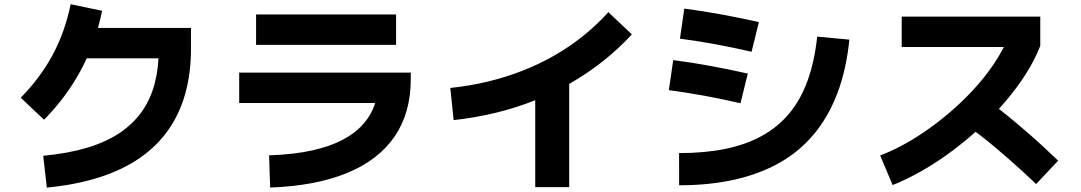

<svg xmlns="http://www.w3.org/2000/svg" viewBox="-20 -819 5040 895"><path d="M198.2 55.5 181.5 -92.8Q297.5 -103.8 386 -130.3Q474.5 -156.8 537.9 -199.4Q601.3 -242 641.8 -299.7Q682.3 -357.5 701.3 -430.5Q720.2 -503.5 720.2 -591.2L762.7 -547H318V-688.7H870.2V-591.2Q870.2 -480 844.5 -385.8Q818.8 -291.5 766.4 -215.8Q714 -140.2 633.9 -84.2Q553.8 -28.2 445.2 6.9Q336.5 42 198.2 55.5ZM185.3 -260.8 76.7 -363.5Q169.2 -457.7 226.3 -564.7Q283.3 -671.7 309.3 -799.3L456 -768.7Q396.2 -474.7 185.3 -260.8Z M1837 -480.5V-338.8H1095V-480.5ZM1826.3 -751.7V-610H1173.7V-751.7ZM1239.3 55.2 1234.3 -94.8Q1351.7 -99 1435.5 -117.9Q1519.3 -136.8 1575.4 -166.4Q1631.5 -196 1665.5 -232.2Q1699.5 -268.3 1716.7 -307Q1733.8 -345.7 1739.3 -382.7Q1744.8 -419.8 1744.8 -450.3V-480.5H1894.8V-450.3Q1894.8 -292.5 1819.2 -182.3Q1743.5 -72.2 1597.2 -12.3Q1450.8 47.7 1239.3 55.2Z M2094.5 -259 2079.2 -409Q2169.8 -418.5 2254.3 -438.8Q2338.7 -459.2 2416.5 -489.7Q2494.3 -520.3 2565.1 -560.8Q2635.8 -601.3 2698.8 -651.9Q2761.8 -702.5 2816 -762.2L2925.3 -658.8Q2863.5 -591.5 2792 -534.8Q2720.5 -478.2 2640.3 -432Q2560.2 -385.8 2472.5 -350.9Q2384.8 -316 2290.1 -293.1Q2195.3 -270.2 2094.5 -259ZM2475 -448.3H2633.3V53.3H2475Z M3145.8 44.7 3145.5 -105.3Q3263.7 -105.3 3359.7 -124.7Q3455.7 -144.2 3530.4 -185Q3605.2 -225.8 3658.6 -289.7Q3712 -353.5 3744.3 -442.6Q3776.7 -531.7 3789.3 -648.3L3939.3 -634.3Q3925 -493.8 3883.2 -383.9Q3841.3 -274 3773.7 -193.2Q3706.2 -112.3 3613.5 -60.1Q3520.8 -7.8 3403.7 18.4Q3286.7 44.7 3145.8 44.7ZM3517.5 -716 3483.5 -577.7Q3398.8 -597.3 3315.7 -612.6Q3232.5 -627.8 3149.5 -638.8L3169.8 -778.8Q3256.2 -767.8 3343.3 -751.7Q3430.3 -735.7 3517.5 -716ZM3465.8 -476 3431.8 -337.7Q3347.2 -357.3 3264 -372.6Q3180.8 -387.8 3097.8 -398.8L3118.2 -538.8Q3204.5 -527.8 3291.6 -511.7Q3378.7 -495.7 3465.8 -476Z M4141 43.7 4082.7 -94.3Q4137.2 -114.7 4194.3 -146.1Q4251.5 -177.5 4307.9 -217.5Q4364.3 -257.5 4417.2 -303.6Q4470 -349.7 4517 -400.5Q4564 -451.3 4601.3 -504.3Q4638.7 -557.2 4664.3 -609.8L4700.5 -600H4183.3V-741.7H4829.2V-605.5Q4804.3 -541 4762.7 -475.3Q4721 -409.5 4666.7 -346Q4612.5 -282.5 4549 -223.8Q4485.5 -165.2 4417.3 -114.5Q4349.2 -63.8 4279 -23.6Q4208.8 16.7 4141 43.7ZM4809.8 39Q4779.3 9.7 4747.3 -19.6Q4715.2 -48.8 4682.3 -77.8Q4649.3 -106.8 4616.8 -134Q4584.2 -161.2 4552.9 -185.5Q4521.7 -209.8 4492.8 -231L4579.8 -353.7Q4610.3 -331.7 4643.7 -305.6Q4677.2 -279.5 4711.5 -250.7Q4745.8 -221.8 4780.1 -192Q4814.3 -162.2 4847.7 -131.2Q4881 -100.2 4912.5 -70Z"/></svg>

Font: Murecho Thin
Style: Regular
Weight: 100
Designer: Neil Summerour
Foundry: Positype
Version: Version 1.010